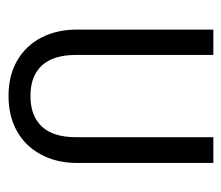

<svg xmlns="http://www.w3.org/2000/svg" viewBox="-56 -474 537 466"><g transform="rotate(90 213.0 -240.5)"><path d="M375 -158.2Q375 -109.4 354.7 -71.3Q334.5 -33.2 297.9 -12.7Q261.2 7.8 212.4 7.8Q162.6 7.8 126.5 -13.2Q90.3 -34.2 70.8 -71.8Q51.3 -109.4 51.3 -158.2V-489.3H112.8V-156.2Q112.8 -101.1 138.4 -73.2Q164.1 -45.4 212.4 -45.4Q260.7 -45.4 286.6 -73Q312.5 -100.6 312.5 -156.2V-489.3H375Z"/></g></svg>

Font: Amiri Typewriter
Style: Regular
Weight: 400
Monospace: yes
Designer: Khaled Hosny
Version: Version 1.1